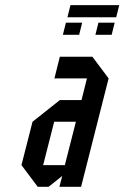

<svg xmlns="http://www.w3.org/2000/svg" viewBox="-20 -718 478 738"><path d="M145.8 -83.3H229.2L271.7 -250H188.3ZM125 0 62.5 -83.3 105 -250 210 -333.3H293.3L314.2 -416.7H189.2L210 -500H335L397.5 -416.7L291.7 0H208.3L219.2 -41.7L166.7 0ZM284.2 -584.2H221.7L233.3 -630.8H295.8ZM409.2 -584.2H346.7L358.3 -630.8H420.8ZM239.2 -651.7 250.8 -698.3H438.3L426.7 -651.7Z"/></svg>

Font: Yulong
Style: Italic
Weight: 400
Italic angle: -14.25°
Designer: GGBotNet
Foundry: f0n7.com
Version: 1.00